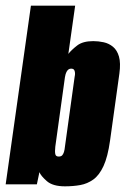

<svg xmlns="http://www.w3.org/2000/svg" viewBox="-30 -650 443 677"><path d="M199 7Q156 7 135 -11.5Q114 -30 109 -43L100 0H-10L79 -630H235L211 -460Q222 -474 242 -489.5Q262 -505 299 -505Q317 -505 335.5 -501Q354 -497 368.5 -485Q383 -473 389.5 -450.5Q396 -428 391 -391L358 -154Q350 -97 335 -64.5Q320 -32 299 -17Q278 -2 253 2.5Q228 7 199 7ZM177 -98Q185 -98 189 -102Q193 -106 195.5 -114Q198 -122 199 -133L233 -378Q235 -387 234.5 -392.5Q234 -398 232.5 -401.5Q231 -405 228 -406.5Q225 -408 221 -408Q216 -408 212 -405.5Q208 -403 204.5 -396.5Q201 -390 199 -378L165 -133Q164 -124 164 -117.5Q164 -111 165 -106.5Q166 -102 169 -100Q172 -98 177 -98Z"/></svg>

Font: Alumni Sans Thin Black
Style: Italic
Weight: 900
Italic angle: -8°
Version: Version 1.016